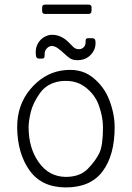

<svg xmlns="http://www.w3.org/2000/svg" viewBox="-20 -804 576 839"><path d="M268 15Q162 15 109 -59.5Q56 -134 55 -248Q55 -345 111.5 -413Q168 -481 245 -495Q327 -509 380 -469.5Q433 -430 457 -368.5Q481 -307 481 -248Q481 -126 428.5 -55.5Q376 15 268 15ZM267 -31Q330 -31 364.5 -67Q399 -103 414.5 -136Q430 -169 430 -248Q430 -292 412.5 -342Q395 -392 351 -424.5Q307 -457 243 -449Q185 -440 154.5 -397Q124 -354 114.5 -314.5Q105 -275 105 -248Q105 -157 149.5 -94.5Q194 -32 267 -31ZM318 -541Q297 -541 284.5 -550Q272 -559 259.5 -571Q247 -583 233 -593Q219 -603 206 -603Q192 -603 181 -588Q174 -579 175 -561Q175 -548 165 -548H150Q138 -548 137 -562Q134 -586 141 -604Q150 -627 169 -639.5Q188 -652 207 -652Q229 -652 247 -643Q265 -634 277.5 -621.5Q290 -609 300 -599Q310 -589 325 -589Q341 -589 350 -603Q355 -612 354 -625Q354 -637 364 -637H384Q396 -637 397 -624Q399 -606 393 -590Q384 -568 365 -554.5Q346 -541 318 -541ZM164 -757V-771Q164 -784 178 -784H365Q380 -784 380 -773V-757Q380 -743 366 -743H177Q164 -743 164 -757Z"/></svg>

Font: Vivano Light
Style: Regular
Weight: 300
Designer: Joe Prince, Josias Burgherr
Version: Version 2.064;September 19, 2022;FontCreator 14.0.0.2877 64-